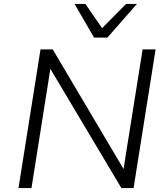

<svg xmlns="http://www.w3.org/2000/svg" viewBox="-20 -956 852 976"><path d="M74 0 186 -705H248L608 -97L705 -705H771L659 0H597L236 -606L140 0ZM458 -765 359 -936H414L499 -813L621 -936H676L526 -765Z"/></svg>

Font: Nunito Sans 7pt Light
Style: Italic
Weight: 300
Italic angle: -9°
Designer: Vernon Adams
Foundry: Vernon Adams
Version: Version 3.101;gftools[0.9.27]